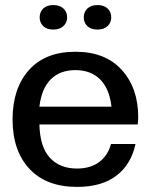

<svg xmlns="http://www.w3.org/2000/svg" viewBox="-20 -731 598 761"><path d="M285.2 9.8Q163.6 9.8 96.7 -61.8Q29.8 -133.3 29.8 -257.8Q29.8 -380.4 94.5 -453.1Q159.2 -525.9 278.8 -525.9Q397.5 -525.9 462.6 -453.9Q527.8 -381.8 527.8 -267.1Q527.8 -257.3 525.9 -237.8H136.2Q138.2 -148.9 177.5 -106Q216.8 -63 285.2 -63Q338.9 -63 373.3 -88.9Q407.7 -114.7 419.9 -160.2H517.1Q499.5 -79.1 441.4 -34.7Q383.3 9.8 285.2 9.8ZM136.2 -308.1H421.9Q413.6 -379.9 376.7 -416.5Q339.8 -453.1 278.8 -453.1Q217.8 -453.1 181.2 -416.5Q144.5 -379.9 136.2 -308.1ZM137.2 -662.1Q137.2 -683.6 151.4 -697.3Q165.5 -710.9 190.9 -710.9Q216.8 -710.9 231.4 -697.3Q246.1 -683.6 246.1 -662.1Q246.1 -641.1 231.2 -627.4Q216.3 -613.8 190.9 -613.8Q165.5 -613.8 151.4 -627.4Q137.2 -641.1 137.2 -662.1ZM312 -662.1Q312 -683.6 326.4 -697.3Q340.8 -710.9 366.2 -710.9Q392.1 -710.9 406.5 -697.3Q420.9 -683.6 420.9 -662.1Q420.9 -641.1 406.2 -627.4Q391.6 -613.8 366.2 -613.8Q340.8 -613.8 326.4 -627.4Q312 -641.1 312 -662.1Z"/></svg>

Font: Creato Display Medium
Style: Regular
Weight: 500
Version: Version 1.000